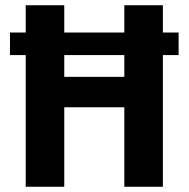

<svg xmlns="http://www.w3.org/2000/svg" viewBox="-20 -712 720 732"><path d="M661 -502H601V0H454V-303H225V0H78V-502H18V-588H78V-692H225V-588H454V-692H601V-588H661ZM454 -502H225V-419H454Z"/></svg>

Font: Wolseley Sans SemiBold
Style: Regular
Weight: 600
Designer: Carrois Corporate & Edenspiekermann AG
Foundry: Carrois Corporate GbR & Edenspiekermann AG
Version: Version 4.202